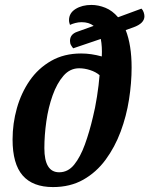

<svg xmlns="http://www.w3.org/2000/svg" viewBox="-20 -739 606 779"><path d="M195 20Q113 20 72 -27Q31 -74 31 -173Q31 -238 48.5 -300Q66 -362 100.5 -412Q135 -462 187.5 -492Q240 -522 309 -522Q330 -522 350.5 -519Q371 -516 393 -510Q395 -549 389 -581L277 -543Q272 -549 268 -556Q264 -563 264 -573Q264 -600 293 -610L360 -634Q341 -649 311 -649Q298 -649 285 -645.5Q272 -642 264 -638Q263 -641 261.5 -646Q260 -651 260 -657Q260 -686 286.5 -702.5Q313 -719 351 -719Q379 -719 407.5 -707.5Q436 -696 459 -669L554 -704Q560 -698 563 -689Q566 -680 566 -673Q566 -644 521 -628L490 -617Q514 -556 514 -465Q514 -403 503.5 -335.5Q493 -268 469.5 -205Q446 -142 408.5 -91Q371 -40 318 -10Q265 20 195 20ZM220 -40Q256 -40 281 -71Q306 -102 324.5 -153Q343 -204 357 -264Q366 -299 373.5 -347Q381 -395 384 -434Q369 -447 346 -454.5Q323 -462 301 -462Q264 -462 237.5 -431.5Q211 -401 193.5 -352Q176 -303 168 -246.5Q160 -190 160 -138Q160 -40 220 -40Z"/></svg>

Font: Sansita Swashed Medium
Style: Regular
Weight: 500
Designer: Pablo Cosgaya
Foundry: Omnibus-Type
Version: Version 1.003; ttfautohint (v1.8.3)